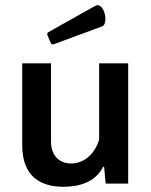

<svg xmlns="http://www.w3.org/2000/svg" viewBox="-20 -702 579 734"><path d="M65 -460V-147C65 -26 136 12 223 12C280 12 344 -4 374 -64H378L384 0H470V-460H359V-168C341 -110 299 -77 252 -77C207 -77 175 -107 175 -161V-460ZM183 -532 370 -601C379 -604 383 -616 383 -630C383 -653 371 -682 353 -682C350 -682 347 -681 343 -679L163 -578L160 -571L175 -535Z"/></svg>

Font: Quattrocento Sans
Style: Bold
Weight: 700
Designer: Pablo Impallari
Foundry: Pablo Impallari, Igino Marini, Brenda Gallo
Version: Version 2.000